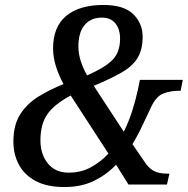

<svg xmlns="http://www.w3.org/2000/svg" viewBox="-20 -744 757 774"><path d="M240 10Q169 10 123.5 -14.5Q78 -39 56 -80.5Q34 -122 34 -173Q34 -241 62 -284Q90 -327 135.5 -355Q181 -383 236 -405Q216 -442 205 -478Q194 -514 194 -549Q194 -636 247 -680Q300 -724 397 -724Q479 -724 517 -687Q555 -650 555 -596Q555 -543 534 -509.5Q513 -476 469 -451Q425 -426 358 -398L479 -213Q499 -253 513 -297Q527 -341 536 -383L544 -422H717L708 -378H699Q668 -378 638.5 -367Q609 -356 588 -310Q572 -277 554.5 -239Q537 -201 514 -163L564 -90Q579 -67 599 -55.5Q619 -44 655 -44H663L653 0H498L448 -80Q410 -40 359 -15Q308 10 240 10ZM331 -440Q404 -472 434 -503Q464 -534 464 -588Q464 -627 445 -650Q426 -673 391 -673Q346 -673 321 -643Q296 -613 296 -556Q296 -503 331 -440ZM257 -48Q306 -48 346 -69.5Q386 -91 417 -125L265 -359Q198 -323 170.5 -283Q143 -243 143 -178Q143 -122 173 -85Q203 -48 257 -48Z"/></svg>

Font: Noto Serif SemiCondensed Medium
Style: Italic
Weight: 500
Width: 4
Italic angle: -12°
Designer: Monotype Design Team
Foundry: Monotype Imaging Inc.
Version: Version 2.013